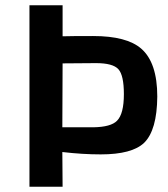

<svg xmlns="http://www.w3.org/2000/svg" viewBox="-20 -710 638 730"><path d="M218 -572Q249 -573 334 -573Q462 -573 517 -525Q578 -472 578 -343Q577 -215 528 -167Q482 -123 363 -123Q294 -123 217 -132L218 0H92V-690H218ZM334 -226Q402 -227 425 -251Q451 -277 451 -352Q451 -424 430 -447Q409 -470 345 -470L218 -469L217 -226Z"/></svg>

Font: Taylor Sans Upright Semi Bold
Style: Regular
Weight: 600
Italic angle: -8°
Designer: Natanael Gama
Version: Version 1.001 September 8, 2015